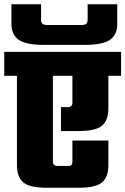

<svg xmlns="http://www.w3.org/2000/svg" viewBox="-40 -887 592 907"><path d="M532 -642V-529H472V-375Q472 -318 441.5 -293Q411 -268 332 -268H248V-381H279Q302 -381 302 -401V-529H210V-123Q210 -103 233 -103H285Q302 -103 302 -123V-223H472V-107Q472 -50 441.5 -25Q411 0 332 0H180Q101 0 70.5 -25Q40 -50 40 -107V-529H-20V-642ZM362 -675H166Q83 -675 48.5 -699Q14 -723 14 -774V-867H154V-795Q154 -780 160.5 -774.5Q167 -769 182 -769H346Q361 -769 367.5 -774.5Q374 -780 374 -795V-867H514V-774Q514 -723 479.5 -699Q445 -675 362 -675Z"/></svg>

Font: Teko
Style: Bold
Weight: 700
Designer: Manushi Parikh, Jonny Pinhorn
Foundry: Indian Type Foundry
Version: Version 1.106;PS 1.0;hotconv 1.0.78;makeotf.lib2.5.61930; tt